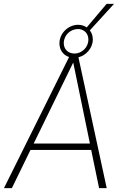

<svg xmlns="http://www.w3.org/2000/svg" viewBox="-24 -975 640 995"><path d="M-3.5 0H37.5L134 -198H448.5L489.5 0H529L382.5 -678C423.5 -688.5 457 -726.5 457 -770.5C457 -788.5 451.5 -805 441.5 -817.5L567 -955H528.5L425.5 -833C413 -841.5 397.5 -846.5 381 -846.5C329.5 -846.5 284 -802.5 284 -750.5C284 -716.5 303 -689.5 334 -679.5ZM150.5 -231 355.5 -651 442 -231ZM306.5 -751.5C306.5 -792 340.5 -824.5 380 -824.5C392 -824.5 402 -821.5 410.5 -815.5H411C425.5 -806 434 -789.5 434 -769.5C434 -729.5 400 -697.5 362 -697.5C328.5 -697.5 306.5 -720.5 306.5 -751.5Z"/></svg>

Font: HK Grotesk ExtraLight
Style: Italic
Weight: 200
Italic angle: -16°
Designer: Alfredo Marco Pradil
Foundry: Hanken Design Co.
Version: Version 3.001;FEAKit 1.0